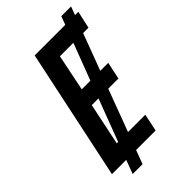

<svg xmlns="http://www.w3.org/2000/svg" viewBox="-253 -837 989 989"><g transform="rotate(-45 242.0 -342.5)"><path d="M214 -419 255 -619H353L277 -419ZM145 -95 193 -325H242L155 -95ZM333 0 353 -95H227L313 -325H387L407 -419H349L424 -619H463L484 -714H460L477 -760H406L389 -714H166L15 0H119L91 75H163L191 0Z"/></g></svg>

Font: Noto Sans Display SemiCondensed Medium
Style: Italic
Weight: 500
Width: 4
Italic angle: -12°
Designer: Monotype Design Team
Foundry: Monotype Imaging Inc.
Version: Version 1.900